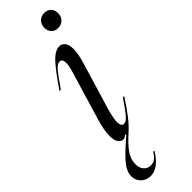

<svg xmlns="http://www.w3.org/2000/svg" viewBox="-334 -684 904 904"><g transform="rotate(-45 118.0 -232.0)"><path d="M161 -520Q178 -520 189 -506Q200 -492 200 -463Q200 -433 187 -388L115 -149Q101 -100 101 -75Q101 -46 119 -46Q133 -46 150 -65.5Q167 -85 203 -138H212Q150 -42 109 -6Q65 33 43.5 63Q22 93 22 127Q22 152 35.5 167Q49 182 69 182Q88 182 100 172Q112 162 123 144H131Q87 217 34 217Q6 217 -13 198.5Q-32 180 -32 153Q-32 123 -7 91.5Q18 60 75 11L90 -2L86 -7Q75 4 64 4Q50 4 40 -10.5Q30 -25 30 -55Q30 -91 47 -148L121 -395Q129 -422 129 -441Q129 -468 112 -468Q96 -468 78 -447Q60 -426 22 -370H13Q63 -444 97 -482Q131 -520 161 -520ZM222 -681Q243 -681 255.5 -668Q268 -655 268 -634Q268 -612 254 -598Q240 -584 218 -584Q198 -584 185.5 -597Q173 -610 173 -631Q173 -653 187 -667Q201 -681 222 -681Z"/></g></svg>

Font: Nyght Serif Light Italic
Style: Regular
Weight: 300
Italic angle: -16°
Designer: Maksym Kobuzan
Version: Version 0.410